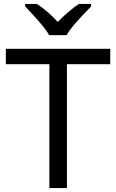

<svg xmlns="http://www.w3.org/2000/svg" viewBox="-20 -964 596 984"><path d="M323 0H233V-635H10V-714H545V-635H323ZM232 -784Q219 -807 197 -833.5Q175 -860 151 -886Q127 -912 109 -931V-944H169Q195 -927 223 -903Q251 -879 276 -852Q303 -879 331 -903Q359 -927 385 -944H447V-931Q428 -912 403.5 -886Q379 -860 356.5 -833.5Q334 -807 322 -784Z"/></svg>

Font: Noto Sans Avestan
Style: Regular
Weight: 400
Designer: Monotype Design Team
Foundry: Monotype Imaging Inc.
Version: Version 2.003; ttfautohint (v1.8.4.7-5d5b)